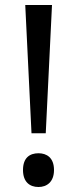

<svg xmlns="http://www.w3.org/2000/svg" viewBox="-20 -734 309 768"><path d="M163 -201 188 -714H81L106 -201ZM72 -54C72 -6 99 14 134 14C167 14 196 -6 196 -54C196 -103 167 -121 134 -121C99 -121 72 -103 72 -54Z"/></svg>

Font: Noto Sans Brahmi
Style: Regular
Weight: 400
Designer: Monotype Design Team
Foundry: Monotype Imaging Inc.
Version: Version 2.004